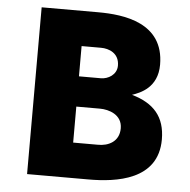

<svg xmlns="http://www.w3.org/2000/svg" viewBox="-49 -716 758 765"><g transform="rotate(5 329.5 -333.5)"><path d="M476 -351C508 -362 577 -388 577 -480C577 -648 416 -667 313 -667H87V0H333C443 0 610 -21 610 -184C610 -275 564 -326 476 -351ZM259 -527H337C368 -527 410 -512 410 -462C410 -425 375 -406 347 -406H259ZM357 -141H259V-285H354C389 -285 443 -269 443 -214C443 -161 400 -140 357 -141Z"/></g></svg>

Font: Maven Pro
Style: Black
Weight: 900
Designer: Joe Prince
Foundry: Joe Prince
Version: Version 1.003